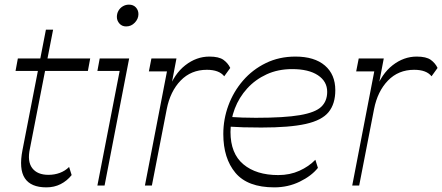

<svg xmlns="http://www.w3.org/2000/svg" viewBox="-20 -800 1907 828"><path d="M180 8Q113 8 87 -31.5Q61 -71 77 -153L178 -672H209L109 -159Q97 -104 119 -75Q141 -46 189 -46Q215 -46 238 -54.5Q261 -63 278 -80L289 -45Q269 -20 241.5 -6Q214 8 180 8ZM47 -494 57 -548H369L359 -494Z M524 -686Q506 -686 495 -698.5Q484 -711 484 -727Q484 -742 491 -754Q498 -766 510 -773Q522 -780 536 -780Q555 -780 566 -768Q577 -756 577 -739Q577 -719 561.5 -702.5Q546 -686 524 -686ZM400 0 496 -494H400L410 -548H537L431 0Z M605 0 700 -492H622L633 -548H741L711 -390L706 -411Q731 -481 779 -518.5Q827 -556 883 -556Q924 -556 943.5 -542Q963 -528 973 -507L947 -471Q925 -499 872 -499Q804 -499 759 -452.5Q714 -406 699 -329L635 0Z M1163 8Q1048 8 995.5 -54.5Q943 -117 943 -222Q943 -286 965 -345.5Q987 -405 1028 -452.5Q1069 -500 1126.5 -528Q1184 -556 1254 -556Q1336 -556 1381 -517.5Q1426 -479 1426 -411Q1426 -352 1397 -316.5Q1368 -281 1298.5 -265.5Q1229 -250 1107 -250Q1062 -250 1029.5 -251Q997 -252 967 -254V-296Q996 -294 1025 -293Q1054 -292 1083 -292Q1207 -292 1273.5 -303.5Q1340 -315 1365.5 -339.5Q1391 -364 1391 -404Q1391 -449 1351 -475.5Q1311 -502 1240 -502Q1179 -502 1130 -479.5Q1081 -457 1046 -418.5Q1011 -380 992.5 -331.5Q974 -283 974 -231Q974 -138 1029.5 -91.5Q1085 -45 1180 -45Q1230 -45 1271 -63.5Q1312 -82 1340 -111L1351 -76Q1323 -41 1272.5 -16.5Q1222 8 1163 8Z M1499 0 1594 -492H1516L1527 -548H1635L1605 -390L1600 -411Q1625 -481 1673 -518.5Q1721 -556 1777 -556Q1818 -556 1837.5 -542Q1857 -528 1867 -507L1841 -471Q1819 -499 1766 -499Q1698 -499 1653 -452.5Q1608 -406 1593 -329L1529 0Z"/></svg>

Font: Savate ExtraLight
Style: Italic
Weight: 200
Italic angle: -11°
Designer: Max Esnée
Foundry: Plomb Type
Version: Version 2.000